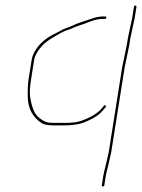

<svg xmlns="http://www.w3.org/2000/svg" viewBox="-20 -490 510 689"><path d="M358.7 -111.5C356.3 -113.2 354.2 -112.7 352.4 -110L345 -101C330.7 -83.7 305.9 -68.7 270.5 -56C257.5 -51.3 237.9 -49 211.8 -49H175.8C166.4 -49 159.5 -49.3 154.9 -50C142.2 -51.9 129 -59.2 115.4 -72C102.6 -84 93.5 -107.6 88.1 -142.8C86 -156.7 87.2 -177.7 91.6 -206L102.6 -275C104.9 -290.1 114.3 -306.9 130.7 -325.3C139.7 -335.5 153.7 -346.1 172.5 -357L198.9 -372C207.7 -376.7 214.8 -379.8 220.4 -381.5C226 -383.2 233.3 -386 242.3 -390C251.2 -394 258 -396.7 262.5 -398C267.1 -399.3 271.8 -400.8 276.7 -402.5C281.7 -404.2 291.4 -407.8 305.9 -413.5C320.4 -419.2 334.7 -422 348.8 -422H356.8C359.5 -422 361.1 -423.5 361.5 -426.5C362 -429.5 360.9 -431 358.3 -431H350.3C337.5 -431 323.7 -428.3 309 -423C299.1 -419.4 286.2 -415.1 270.3 -410.2C262.1 -407.6 252 -403.6 240 -398C231.4 -394 224.1 -391.2 218.2 -389.5C212.3 -387.8 204.9 -384.3 196 -379L168.8 -365C140.5 -349.9 119.4 -330.6 105.6 -307C103.6 -302.3 101.1 -297.3 98.2 -292C96.1 -286.7 94.5 -281 93.6 -275L82.6 -206C80.3 -191.3 79.2 -171 79.5 -145C79.8 -101.2 96.9 -68.7 130.6 -47.5C138.6 -42.5 153.2 -40 174.3 -40H210.3C238.3 -40 261.5 -43.3 279.9 -50C314.4 -63.5 338.2 -78.8 351.2 -96L358.6 -105C361.1 -107.7 361.1 -109.8 358.7 -111.5ZM447.1 -392 438.9 -353 434.9 -328 418.4 -248.5 370 57 363.2 87C355.9 116.3 351.8 133.7 351 139L345.3 175C344.9 177.7 346.1 179 349.1 179C352.1 179 353.9 177.7 354.3 175L360 139C360.8 133.7 362 128.5 363.4 123.5C364.9 118.5 366.3 113 367.6 107C368.8 101 370.4 94.3 372.2 87L379 57L427.3 -248L443.9 -328L447.9 -353L456.1 -392L463.2 -424L469.6 -465C470.2 -468.3 468.9 -470 465.9 -470C462.9 -470 461.2 -468.3 460.6 -465L454.2 -424Z"/></svg>

Font: Proton
Style: LitIt
Weight: 500
Version: Version 1.017